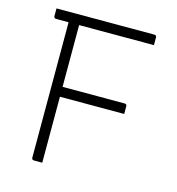

<svg xmlns="http://www.w3.org/2000/svg" viewBox="-105 -790 810 880"><g transform="rotate(15 300.0 -350.0)"><path d="M175 0H136Q125 0 125 -11V-653H66Q55 -653 55 -664V-700H519Q530 -700 530 -689V-653H175V-360H469Q480 -360 480 -349V-313H175Z"/></g></svg>

Font: Recursive Mn Lnr St Lt
Style: Regular
Weight: 300
Monospace: yes
Version: Version 1.079;hotconv 1.0.112;makeotfexe 2.5.65598; ttfautoh